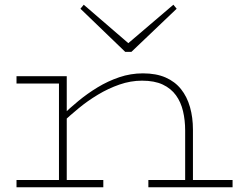

<svg xmlns="http://www.w3.org/2000/svg" viewBox="-20 -794 1017 814"><path d="M765 0V-241Q765 -284 756 -322.5Q747 -361 726 -390Q705 -419 670 -435.5Q635 -452 582 -452Q534 -452 486.5 -435.5Q439 -419 395 -392.5Q351 -366 313.5 -335Q276 -304 246 -276V-307Q275 -335 312.5 -366Q350 -397 393.5 -423.5Q437 -450 485.5 -466.5Q534 -483 586 -483Q642 -483 682 -465.5Q722 -448 747.5 -416Q773 -384 785.5 -340Q798 -296 798 -244V0ZM50 0V-31H418V0ZM230 0V-471H263V0ZM50 -440V-471H263V-440ZM609 0V-31H966V0ZM715 -774 729 -757 537 -574H511L321 -757L335 -774L524 -611Z"/></svg>

Font: BioRhyme SemiExpanded ExtraLight
Style: Regular
Weight: 250
Width: 6
Designer: Aoife Mooney
Foundry: Aoife Mooney Type
Version: Version 1.600;gftools[0.9.33]